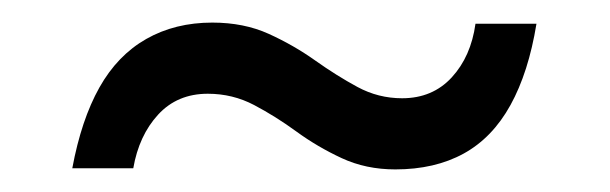

<svg xmlns="http://www.w3.org/2000/svg" viewBox="-20 -406 540 170"><path d="M330 -256Q304 -256 282.5 -266Q261 -276 242.5 -289.5Q224 -303 205 -313Q186 -323 164 -323Q137 -323 120 -304.5Q103 -286 98 -257H44Q52 -300 68 -328.5Q84 -357 109.5 -371.5Q135 -386 168 -386Q196 -386 218 -376Q240 -366 259 -352.5Q278 -339 296.5 -329Q315 -319 336 -319Q363 -319 380 -337.5Q397 -356 401 -385H455Q448 -342 432 -313Q416 -284 390.5 -270Q365 -256 330 -256Z"/></svg>

Font: DM Sans 18pt Light
Style: Regular
Weight: 300
Designer: Colophon Foundry, Jonny Pinhorn
Foundry: Colophon Foundry
Version: Version 4.004;gftools[0.9.30]